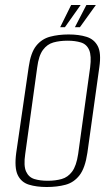

<svg xmlns="http://www.w3.org/2000/svg" viewBox="-20 -737 450 769"><path d="M167 12Q126 12 95.5 2.5Q65 -7 51 -36Q37 -65 45 -125L95 -469Q103 -526 125 -553.5Q147 -581 180.5 -590Q214 -599 255 -599Q296 -599 326.5 -589.5Q357 -580 371.5 -552.5Q386 -525 378 -469L330 -125Q321 -64 298.5 -35Q276 -6 242.5 3Q209 12 167 12ZM171 -13Q202 -13 227 -20Q252 -27 269 -50Q286 -73 293 -120L341 -467Q347 -514 337 -537Q327 -560 304 -567Q281 -574 251 -574Q219 -574 194 -567Q169 -560 152 -537Q135 -514 129 -467L81 -120Q74 -73 84.5 -50Q95 -27 117.5 -20Q140 -13 171 -13ZM221 -628 265 -717H303L240 -628ZM280 -628 326 -717H364L300 -628Z"/></svg>

Font: Alumni Sans Thin ExtraLight
Style: Italic
Weight: 250
Italic angle: -8°
Version: Version 1.016